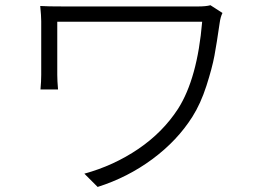

<svg xmlns="http://www.w3.org/2000/svg" viewBox="-20 -701 1017 748"><path d="M846.7 -650.4Q838.9 -634.8 835.9 -612.3Q824.2 -531.2 815.4 -483.9Q806.6 -436.5 784.2 -366.7Q761.7 -296.9 729.5 -246.1Q670.9 -153.3 574.2 -81.5Q477.5 -9.8 360.4 27.3L308.6 -24.4Q422.9 -55.7 518.6 -120.6Q614.3 -185.5 673.8 -277.3Q749 -395.5 767.6 -616.2H203.1V-409.2Q203.1 -386.7 206.1 -352.5H137.7Q140.6 -384.8 140.6 -409.2V-618.2Q140.6 -638.7 136.7 -677.7Q161.1 -675.8 235.4 -675.8H749Q783.2 -675.8 799.8 -680.7Z"/></svg>

Font: Min Sans Light
Style: Regular
Weight: 300
Designer: Jinseong-Kim, NotoSansCJK, Nunito
Foundry: Jinseong-Kim
Version: Version 1.400;Glyphs 3.1.2 (3151)